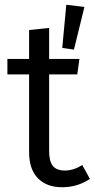

<svg xmlns="http://www.w3.org/2000/svg" viewBox="-20 -773 397 805"><path d="M325 -81 357 -23Q305 12 241 12Q175 12 138.5 -26Q102 -64 102 -135V-461H11V-526H102V-647L186 -656V-526H313L304 -461H186V-139Q186 -97 201.5 -77.5Q217 -58 252 -58Q288 -58 325 -81ZM290 -565 241 -572 258 -753 334 -744Z"/></svg>

Font: FiraSans
Style: Regular
Weight: 350
Designer: Carrois Corporate & Edenspiekermann AG
Foundry: Carrois Corporate GbR & Edenspiekermann AG
Version: Version 3.106;PS 003.106;hotconv 1.0.70;makeotf.lib2.5.58329